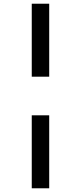

<svg xmlns="http://www.w3.org/2000/svg" viewBox="-20 -779 437 1034"><path d="M151 -759V-366H245V-759ZM151 -158V235H245V-158Z"/></svg>

Font: Noto Sans Display Condensed Medium
Style: Regular
Weight: 500
Width: 3
Designer: Monotype Design Team
Foundry: Monotype Imaging Inc.
Version: Version 1.900